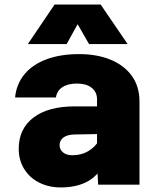

<svg xmlns="http://www.w3.org/2000/svg" viewBox="-20 -809 690 841"><path d="M410 0 405 -87V-374Q405 -406 381.5 -424.5Q358 -443 317 -443Q277 -443 253 -427Q229 -411 225 -382H46Q52 -441 87 -483.5Q122 -526 183 -549Q244 -572 326 -572Q405 -572 464.5 -547.5Q524 -523 557.5 -476.5Q591 -430 591 -364V0ZM246 12Q193 12 151 -9.5Q109 -31 85.5 -69.5Q62 -108 62 -157Q62 -245 126.5 -294Q191 -343 307 -343H421L420 -222L309 -220Q277 -220 259 -207.5Q241 -195 241 -173Q241 -154 256 -141.5Q271 -129 297 -129Q335 -129 365 -146Q395 -163 413 -193L431 -84Q405 -35 358.5 -11.5Q312 12 246 12ZM102 -616 219 -789H421L539 -616H370L320 -703L272 -616Z"/></svg>

Font: Azeret Mono Thin ExtraBold
Style: Regular
Weight: 800
Version: Version 1.002